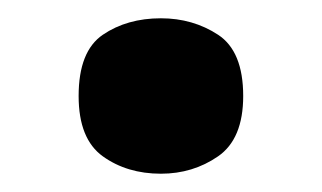

<svg xmlns="http://www.w3.org/2000/svg" viewBox="-20 -181 352 210"><path d="M156 9Q119 9 92.5 -10Q66 -29 66 -76Q66 -125 92.5 -143Q119 -161 156 -161Q191 -161 218.5 -143Q246 -125 246 -76Q246 -29 218.5 -10Q191 9 156 9Z"/></svg>

Font: Noto Serif Hebrew ExtraBold
Style: Regular
Weight: 800
Version: Version 2.003